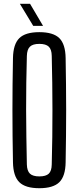

<svg xmlns="http://www.w3.org/2000/svg" viewBox="-20 -975 410 1002"><path d="M185.2 7.2Q112.6 7.2 80.8 -24.2Q49 -55.6 47.7 -127.8Q46.3 -197.9 45.6 -265.4Q44.9 -332.9 44.9 -399.9Q44.9 -466.9 45.6 -534.4Q46.3 -601.9 47.7 -672Q49 -744.5 80.8 -775.9Q112.6 -807.2 185.2 -807.2Q257.9 -807.2 289.7 -775.9Q321.4 -744.5 322.5 -672Q323.7 -601.7 324.5 -534Q325.3 -466.3 325.3 -399.6Q325.3 -332.8 324.5 -265.3Q323.7 -197.9 322.5 -127.8Q321.4 -55.6 289.7 -24.2Q257.9 7.2 185.2 7.2ZM185.2 -54.4Q219.5 -54.4 234.5 -68.6Q249.5 -82.9 250 -116.5Q252.1 -188.6 252.9 -259.9Q253.7 -331.2 253.7 -402.1Q253.7 -472.9 252.7 -543.3Q251.7 -613.6 250 -683.3Q249.5 -717.2 234.4 -731.6Q219.3 -746 185.2 -746Q151.5 -746 136.4 -731.6Q121.2 -717.2 120.2 -683.3Q118.2 -613.6 117.2 -543.3Q116.1 -472.9 116.3 -402.1Q116.5 -331.2 117.6 -259.9Q118.6 -188.6 120.2 -116.5Q121.2 -82.9 136.4 -68.6Q151.5 -54.4 185.2 -54.4ZM153.4 -840 83.7 -955.2H136.8L204.7 -840Z"/></svg>

Font: Big Shoulders Display SC Thin
Style: Regular
Weight: 100
Designer: Patric King
Foundry: XO Type Co
Version: Version 2.002